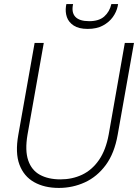

<svg xmlns="http://www.w3.org/2000/svg" viewBox="-20 -911 678 943"><path d="M269 12Q198 12 147.5 -16.5Q97 -45 75.5 -102.5Q54 -160 70 -249L150 -700H195L115 -249Q102 -172 118.5 -123.5Q135 -75 176 -52.5Q217 -30 277 -30Q335 -30 383.5 -53Q432 -76 466 -125Q500 -174 514 -251L593 -700H638L558 -249Q542 -158 499.5 -100.5Q457 -43 397 -15.5Q337 12 269 12ZM411 -769Q367 -769 342 -785.5Q317 -802 308.5 -827Q300 -852 304 -880L306 -891H339Q330 -850 350 -828.5Q370 -807 418 -807Q466 -807 492 -830Q518 -853 527 -891H560L558 -880Q552 -852 534 -827Q516 -802 485.5 -785.5Q455 -769 411 -769Z"/></svg>

Font: DM Sans 12pt ExtraLight
Style: Italic
Weight: 250
Italic angle: -10°
Version: Version 4.004;gftools[0.9.30]